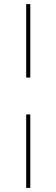

<svg xmlns="http://www.w3.org/2000/svg" viewBox="-20 -780 276 938"><path d="M128 -401V-760H108V-401ZM128 138V-221H108V138Z"/></svg>

Font: IBM Plex Thai Thin
Style: Regular
Weight: 100
Designer: Mike Abbink, Paul van der Laan, Pieter van Rosmalen, Ben Mitchell, Mark Frömberg
Foundry: Bold Monday
Version: Version 1.0